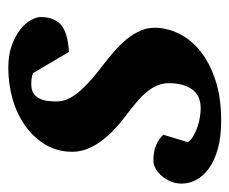

<svg xmlns="http://www.w3.org/2000/svg" viewBox="-72 -475 552 462"><g transform="rotate(-90 204.0 -244.0)"><path d="M394 -422.9Q394 -389.2 375 -373Q356 -356.9 310.1 -354L258.8 -440.9Q255.4 -441.9 251.5 -442.9Q248 -443.8 243.2 -444.3Q238.3 -444.8 232.9 -444.8Q217.8 -444.8 209.5 -438.7Q201.2 -432.6 197 -423.3Q192.9 -414.1 191.9 -403.1Q190.9 -392.1 190.9 -382.8Q190.9 -367.2 198.7 -352.5Q206.5 -337.9 219.2 -324Q231.9 -310.1 247.8 -296.6Q263.7 -283.2 279.8 -271Q296.9 -257.8 312.7 -243.9Q328.6 -230 341.1 -214.6Q353.5 -199.2 360.8 -182.6Q368.2 -166 368.2 -147.9Q368.2 -119.1 354.5 -90.3Q340.8 -61.5 313 -38.8Q285.2 -16.1 243.2 -2Q201.2 12.2 145 12.2Q105.5 12.2 76.9 4.2Q48.3 -3.9 29.8 -17.3Q11.2 -30.8 2.2 -47.9Q-6.8 -64.9 -6.8 -83Q-6.8 -96.2 -2 -108.4Q2.9 -120.6 11 -130.1Q19 -139.6 28.8 -145.3Q38.6 -150.9 48.8 -150.9Q70.8 -150.9 85.9 -144.3Q101.1 -137.7 110.8 -127L92.8 -67.9Q98.1 -60.5 107.9 -54.7Q117.7 -48.8 129.2 -44.9Q140.6 -41 152.6 -39.1Q164.6 -37.1 174.8 -37.1Q205.1 -37.1 220 -57.9Q234.9 -78.6 234.9 -113.8Q234.9 -128.9 229 -142.3Q223.1 -155.8 212.4 -168.5Q201.7 -181.2 186.5 -193.6Q171.4 -206.1 152.8 -220.2Q137.2 -231.9 122.3 -246.1Q107.4 -260.3 95.7 -276.1Q84 -292 76.9 -309.6Q69.8 -327.1 69.8 -346.2Q69.8 -381.3 86.4 -409.7Q103 -438 130.9 -458.3Q158.7 -478.5 195.3 -489.3Q231.9 -500 272 -500Q303.2 -500 326.2 -491.5Q349.1 -482.9 364.3 -470.9Q379.4 -459 386.7 -445.6Q394 -432.1 394 -422.9Z"/></g></svg>

Font: Charis SIL
Style: Bold Italic
Weight: 700
Italic angle: -11°
Foundry: SIL International
Version: Version 4.112